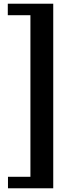

<svg xmlns="http://www.w3.org/2000/svg" viewBox="-20 -830 361 1035"><path d="M23 185V123H144V-748H22V-810H267V185Z"/></svg>

Font: Oswald SemiBold
Style: Regular
Weight: 600
Designer: Vernon Adams
Foundry: Vernon Adams
Version: Version 4.103;gftools[0.9.33.dev8+g029e19f]